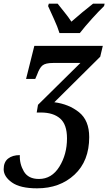

<svg xmlns="http://www.w3.org/2000/svg" viewBox="-58 -786 590 1046"><path d="M144 240Q268 240 348 165.5Q428 91 428 -39Q428 -130 372.5 -174.5Q317 -219 238 -229L488 -477L502 -536H129L84 -356H134L144 -379Q157 -416 173.5 -429.5Q190 -443 231 -443H380L149 -215L142 -173H165Q232 -173 269.5 -140.5Q307 -108 307 -32Q307 55 265.5 122Q224 189 154 189Q96 189 72 148Q48 107 50 59Q10 59 -14 78Q-38 97 -38 136Q-38 176 7 208Q52 240 144 240ZM266 -606H377Q405 -642 442.5 -683.5Q480 -725 509 -753L512 -766H449Q423 -746 390 -718.5Q357 -691 331 -668Q314 -694 293.5 -719Q273 -744 256 -766H208L204 -753Q216 -726 236 -682.5Q256 -639 266 -606Z"/></svg>

Font: Noto Serif SemiCondensed Semi
Style: Italic
Weight: 600
Width: 4
Italic angle: -12°
Designer: Monotype Design Team
Foundry: Monotype Imaging Inc.
Version: Version 1.901